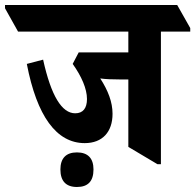

<svg xmlns="http://www.w3.org/2000/svg" viewBox="-84 -646 779 766"><path d="M254 -75C325 -75 365 -120 365 -192C365 -239 347 -285 316 -333C338 -330 365 -329 396 -329H428V-60L544 9H558V-520H675V-534L623 -626H-64V-613L-12 -520H428V-437H230L206 -391C241 -342 263 -292 263 -251C263 -214 247 -194 216 -194C163 -194 120 -263 88 -408L23 -391C63 -183 141 -75 254 -75ZM223 100C267 100 289 77 289 30C289 -14 267 -38 223 -38C179 -38 157 -14 157 30C157 76 179 100 223 100Z"/></svg>

Font: Noto Serif Devanagari Condensed ExtraBold
Style: Regular
Weight: 800
Width: 3
Designer: Universal Thirst, Indian Type Foundry and the Monotype Design Team
Foundry: Monotype Imaging Inc.
Version: Version 2.004